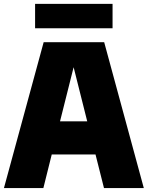

<svg xmlns="http://www.w3.org/2000/svg" viewBox="-21 -954 750 974"><path d="M506.5 0 463.5 -170.5H241.5L199 0H-1L200.5 -740H507.5L708.5 0ZM283.5 -338.5H421.5L352.5 -613ZM157 -810.5V-934.5H550V-810.5Z"/></svg>

Font: Encode Sans SemiCondensed Black
Style: Regular
Weight: 900
Width: 4
Designer: Multiple Designers
Foundry: Impallari Type
Version: Version 2.000